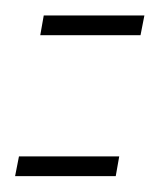

<svg xmlns="http://www.w3.org/2000/svg" viewBox="-32 -367 208 248"><path d="M20 -321.5H149.5L154.5 -347H24.5ZM-12.5 -139.5H117.5L122 -165H-7.5Z"/></svg>

Font: Anybody UltraCondensed ExtraLight
Style: Italic
Weight: 250
Width: 1
Italic angle: -10°
Version: Version 1.113;gftools[0.9.25]